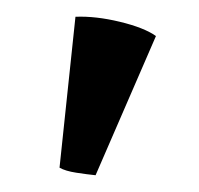

<svg xmlns="http://www.w3.org/2000/svg" viewBox="-20 -777 237 229"><path d="M94 -568Q84 -569 71 -571Q58 -573 51 -577L70 -757Q94 -758 123 -751Q152 -744 166 -734Z"/></svg>

Font: Arima SemiBold
Style: Regular
Weight: 600
Designer: Joana Correia and Natanael Gama
Foundry: NDISCOVER
Version: Version 1.101;gftools[0.9.23]